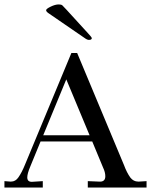

<svg xmlns="http://www.w3.org/2000/svg" viewBox="-40 -846 681 866"><path d="M-20 0V-29L6 -27H10Q30 -27 43 -46Q59 -69 73 -104L282 -607H308L519 -102Q532 -67 548 -45Q562 -27 583 -27H588L621 -29V0H356V-29L405 -27Q435 -24 435 -51Q435 -69 425 -90L376 -208H143L97 -96Q83 -63 83 -46Q83 -25 105 -26L153 -29V0ZM361 -666Q353 -666 341 -675L178 -787Q168 -794 168 -800Q168 -806 188.5 -816Q209 -826 225 -826Q236 -826 241 -822Q251 -812 261 -801L356 -697Q374 -678 374 -674Q374 -666 361 -666ZM155 -236H364L259 -488Z"/></svg>

Font: UnnaRegular
Style: Regular
Weight: 400
Designer: Jorge de Buen Unna
Foundry: Omnibus-Type
Version: Version 2.008;hotconv 1.0.109;makeotfexe 2.5.65596